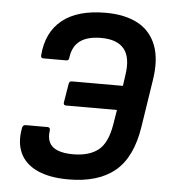

<svg xmlns="http://www.w3.org/2000/svg" viewBox="-50 -711 676 768"><g transform="rotate(5 288.0 -327.5)"><path d="M252.8 11Q176.7 11 127.3 -11.8Q77.9 -34.7 58.4 -77.3Q38.9 -119.9 50.3 -178.6Q53.3 -190.4 63.4 -190.4H151Q163.4 -190.4 161.8 -177.6Q157.5 -148.3 167.2 -128.9Q177 -109.6 201.1 -100.2Q225.3 -90.8 262.6 -90.8Q326.3 -90.8 363.1 -119.3Q399.9 -147.9 412.5 -222.8L422.2 -282.6H217.9Q206.7 -282.6 208.1 -293.8L220.6 -370Q222.6 -380.8 232.4 -380.8H437.5L443.6 -423.6Q454.8 -495 427.1 -529.6Q399.3 -564.2 334.7 -564.2Q278.9 -564.2 249.2 -541.7Q219.5 -519.2 214.2 -473.7Q213.2 -462.6 203 -462.6H110.6Q100.5 -462.6 101.1 -473.7Q108.4 -567.3 169.8 -616.6Q231.2 -666 343.7 -666Q421 -666 472.9 -638.4Q524.8 -610.7 546.7 -554Q568.6 -497.3 554.6 -411.2L525.6 -224Q506.6 -100.2 439.2 -44.6Q371.8 11 252.8 11Z"/></g></svg>

Font: Sofia Sans Semi Condensed
Style: Italic
Weight: 400
Italic angle: -9°
Designer: Botio Nikoltchev, Ani Petrova
Foundry: lettersoup
Version: Version 4.101